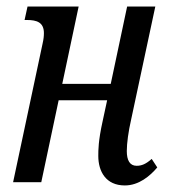

<svg xmlns="http://www.w3.org/2000/svg" viewBox="-20 -556 525 586"><path d="M361 10C404 10 438 -19 460 -45L443 -71C425 -55 412 -50 397 -50C376 -50 367 -67 367 -95C367 -119 372 -155 380 -190L454 -536H368L318 -300H170L220 -536H64L55 -495H62C92 -495 114 -488 114 -455C114 -446 113 -436 110 -423L20 0H106L159 -250H307L293 -185C280 -126 280 -98 280 -80C280 -33 303 10 361 10Z"/></svg>

Font: Noto Serif ExtraCondensed
Style: Italic
Weight: 400
Width: 2
Italic angle: -12°
Designer: Monotype Design Team
Foundry: Monotype Imaging Inc.
Version: Version 2.014